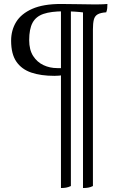

<svg xmlns="http://www.w3.org/2000/svg" viewBox="-20 -698 580 967"><path d="M398 249V-648L412 -634Q380 -638 355 -639.5Q330 -641 301 -641Q237 -641 199 -628Q161 -615 144 -583.5Q127 -552 127 -496Q127 -447 147 -416Q167 -385 199 -370Q231 -355 268 -355H301V-321Q288 -318 277.5 -317Q267 -316 254 -316Q186 -316 137.5 -332.5Q89 -349 62.5 -387.5Q36 -426 36 -493Q36 -546 61.5 -587.5Q87 -629 142.5 -653.5Q198 -678 287 -678Q334 -678 368.5 -677Q403 -676 439 -676Q456 -676 478 -676Q500 -676 521 -678Q521 -667 520 -656.5Q519 -646 515 -636Q486 -634 471.5 -625.5Q457 -617 452.5 -598.5Q448 -580 448 -550V239Q436 245 424 247Q412 249 398 249ZM287 249V-652L337 -656V239Q324 245 312.5 247Q301 249 287 249Z"/></svg>

Font: Vollkorn
Style: Regular
Weight: 400
Designer: Friedrich Althausen
Foundry: Friedrich Althausen
Version: Version 4.104